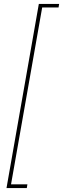

<svg xmlns="http://www.w3.org/2000/svg" viewBox="-20 -831 320 974"><path d="M13 123 177 -811H280L277 -793H194L36 104H119L116 123Z"/></svg>

Font: DM Sans Thin
Style: Italic
Weight: 250
Italic angle: -10°
Designer: Colophon Foundry, Jonny Pinhorn
Foundry: Colophon Foundry
Version: Version 4.004;gftools[0.9.30]